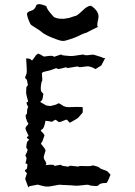

<svg xmlns="http://www.w3.org/2000/svg" viewBox="-20 -878 640 907"><path d="M388.7 -723.6C388.7 -723.6 421.9 -741.2 426.8 -743.2C437.5 -748 443.4 -751 445.3 -752C443.4 -752 439.5 -752 439.5 -757.8V-758.8C440.4 -783.2 445.3 -781.2 445.3 -801.8C445.3 -830.1 410.2 -850.6 410.2 -850.6H408.2C400.4 -850.6 394.5 -846.7 387.7 -842.8C384.8 -841.8 381.8 -837.9 379.9 -836.9C373 -830.1 364.3 -822.3 358.4 -817.4C352.5 -812.5 346.7 -807.6 341.8 -804.7C336.9 -802.7 334 -801.8 329.1 -800.8L305.7 -793L280.3 -789.1L258.8 -790C258.8 -790 236.3 -793 230.5 -801.8C222.7 -813.5 207 -823.2 198.2 -849.6C183.6 -855.5 171.9 -858.4 164.1 -858.4C156.2 -858.4 150.4 -854.5 149.4 -848.6C146.5 -837.9 138.7 -830.1 124 -826.2C120.1 -825.2 107.4 -820.3 107.4 -812.5V-811.5C108.4 -803.7 111.3 -791 119.1 -774.4C127 -756.8 124 -762.7 144.5 -749C165 -736.3 173.8 -729.5 174.8 -728.5C192.4 -712.9 217.8 -703.1 246.1 -692.4C258.8 -687.5 269.5 -684.6 279.3 -684.6C291 -684.6 336.9 -701.2 346.7 -706.1C376 -721.7 388.7 -723.6 388.7 -723.6ZM192.4 -611.3C188.5 -610.4 184.6 -611.3 180.7 -614.3C177.7 -617.2 170.9 -621.1 160.2 -625C152.3 -619.1 148.4 -616.2 148.4 -615.2C148.4 -614.3 143.6 -607.4 133.8 -594.7C131.8 -591.8 128.9 -592.8 126 -596.7C123 -600.6 115.2 -601.6 103.5 -602.5C106.4 -560.5 107.4 -537.1 105.5 -531.2C103.5 -526.4 102.5 -520.5 99.6 -515.6C97.7 -510.7 98.6 -507.8 103.5 -504.9C107.4 -502 109.4 -493.2 111.3 -478.5C112.3 -474.6 110.4 -472.7 107.4 -470.7C104.5 -468.8 103.5 -460 103.5 -444.3C103.5 -438.5 103.5 -432.6 105.5 -427.7C106.4 -422.9 108.4 -414.1 112.3 -401.4C113.3 -398.4 112.3 -396.5 107.4 -395.5C103.5 -393.6 105.5 -385.7 113.3 -373C110.4 -367.2 109.4 -364.3 109.4 -363.3C108.4 -362.3 108.4 -357.4 107.4 -346.7C108.4 -342.8 107.4 -339.8 103.5 -336.9C99.6 -334 100.6 -324.2 106.4 -308.6C108.4 -303.7 109.4 -299.8 112.3 -297.9C116.2 -294.9 113.3 -290 104.5 -281.2C98.6 -275.4 99.6 -266.6 106.4 -254.9C112.3 -243.2 114.3 -236.3 115.2 -235.4C106.4 -231.4 104.5 -228.5 109.4 -224.6C114.3 -220.7 116.2 -218.8 117.2 -218.8C118.2 -216.8 116.2 -215.8 112.3 -212.9C108.4 -210 105.5 -201.2 104.5 -186.5C103.5 -179.7 104.5 -176.8 108.4 -174.8C112.3 -171.9 109.4 -162.1 100.6 -145.5C98.6 -143.6 100.6 -140.6 103.5 -136.7C106.4 -132.8 105.5 -124 100.6 -108.4C99.6 -105.5 102.5 -104.5 106.4 -104.5C110.4 -104.5 110.4 -97.7 107.4 -84C107.4 -81.1 105.5 -78.1 100.6 -76.2C98.6 -75.2 97.7 -74.2 97.7 -72.3C97.7 -69.3 101.6 -65.4 107.4 -59.6C101.6 -43 98.6 -33.2 99.6 -31.2C100.6 -28.3 105.5 -14.6 114.3 8.8C115.2 5.9 115.2 3.9 116.2 3.9C116.2 2.9 118.2 2.9 122.1 1C145.5 -2.9 157.2 -5.9 158.2 -5.9C159.2 -5.9 167 -2.9 184.6 1C196.3 3.9 208 3.9 218.8 2C229.5 0 236.3 -1 241.2 -2C252 -4.9 261.7 -5.9 269.5 -4.9C277.3 -3.9 283.2 -3.9 288.1 -3.9C311.5 -2.9 327.1 -2 333 -1C338.9 0 357.4 -1 386.7 -4.9C394.5 -5.9 399.4 -4.9 403.3 -2.9C406.2 -1 417 0 435.5 1C439.5 1 444.3 -1 448.2 -5.9C452.1 -10.7 463.9 -13.7 482.4 -13.7C485.4 -14.6 488.3 -20.5 493.2 -31.2L502 -52.7C491.2 -64.5 487.3 -69.3 486.3 -69.3C485.4 -70.3 476.6 -73.2 460.9 -79.1C454.1 -82 450.2 -84 449.2 -85.9C448.2 -88.9 439.5 -91.8 423.8 -95.7C418.9 -96.7 415 -96.7 412.1 -94.7C409.2 -92.8 393.6 -92.8 365.2 -93.8C358.4 -94.7 354.5 -93.8 352.5 -91.8C351.6 -90.8 339.8 -91.8 317.4 -94.7C311.5 -95.7 307.6 -94.7 306.6 -92.8C305.7 -89.8 296.9 -90.8 280.3 -93.8C273.4 -94.7 270.5 -95.7 270.5 -97.7C269.5 -100.6 261.7 -99.6 245.1 -95.7C238.3 -93.8 235.4 -94.7 234.4 -97.7C233.4 -100.6 219.7 -100.6 194.3 -97.7L198.2 -101.6C200.2 -104.5 197.3 -112.3 190.4 -123C186.5 -128.9 185.5 -136.7 188.5 -144.5C190.4 -152.3 192.4 -158.2 194.3 -164.1C196.3 -167 194.3 -171.9 189.5 -178.7C184.6 -185.5 179.7 -191.4 174.8 -197.3C172.9 -200.2 173.8 -202.1 176.8 -205.1C179.7 -207 183.6 -218.8 190.4 -239.3C185.5 -246.1 183.6 -250 182.6 -250C182.6 -251 179.7 -252.9 173.8 -258.8C171.9 -261.7 173.8 -264.6 179.7 -267.6C185.5 -270.5 191.4 -285.2 195.3 -309.6C196.3 -308.6 195.3 -307.6 196.3 -306.6C197.3 -307.6 207 -306.6 225.6 -302.7C236.3 -310.5 242.2 -313.5 244.1 -311.5C247.1 -309.6 250 -307.6 254.9 -303.7C257.8 -299.8 263.7 -300.8 274.4 -305.7C284.2 -309.6 290 -311.5 292 -312.5C293.9 -313.5 297.9 -311.5 302.7 -305.7L309.6 -297.9C335 -312.5 347.7 -319.3 347.7 -320.3C348.6 -320.3 355.5 -329.1 370.1 -345.7C371.1 -352.5 371.1 -355.5 371.1 -356.4C371.1 -355.5 371.1 -361.3 370.1 -372.1C349.6 -373 339.8 -373 338.9 -373C337.9 -372.1 330.1 -373 314.5 -372.1C298.8 -371.1 287.1 -373 280.3 -377C273.4 -381.8 267.6 -384.8 262.7 -387.7C259.8 -390.6 255.9 -390.6 252 -387.7C248 -384.8 237.3 -380.9 217.8 -377C205.1 -378.9 199.2 -379.9 198.2 -379.9C197.3 -380.9 188.5 -385.7 169.9 -396.5C176.8 -403.3 179.7 -406.2 179.7 -407.2C180.7 -408.2 181.6 -416 184.6 -431.6C185.5 -434.6 183.6 -437.5 178.7 -441.4C172.9 -445.3 170.9 -457 173.8 -477.5C175.8 -489.3 176.8 -494.1 178.7 -495.1C180.7 -495.1 179.7 -508.8 177.7 -534.2L181.6 -535.2L184.6 -538.1C207 -543.9 219.7 -545.9 220.7 -546.9C221.7 -546.9 229.5 -549.8 244.1 -555.7C246.1 -556.6 247.1 -556.6 250 -553.7C252.9 -550.8 262.7 -551.8 281.2 -557.6C290 -560.5 294.9 -560.5 295.9 -557.6C296.9 -555.7 309.6 -557.6 335 -562.5C343.8 -564.5 348.6 -564.5 350.6 -562.5C352.5 -559.6 365.2 -560.5 390.6 -564.5C393.6 -565.4 399.4 -564.5 407.2 -562.5C414.1 -560.5 422.9 -556.6 431.6 -551.8C449.2 -563.5 458 -568.4 459 -569.3C460 -570.3 464.8 -582 476.6 -603.5C469.7 -604.5 466.8 -604.5 465.8 -604.5L461.9 -607.4C434.6 -616.2 420.9 -620.1 419.9 -620.1C418.9 -620.1 410.2 -619.1 393.6 -617.2C385.7 -616.2 379.9 -617.2 377.9 -619.1C376 -621.1 364.3 -620.1 342.8 -616.2C334 -614.3 323.2 -613.3 313.5 -613.3C304.7 -614.3 295.9 -614.3 289.1 -615.2C278.3 -616.2 272.5 -617.2 271.5 -619.1C270.5 -622.1 261.7 -619.1 243.2 -612.3C237.3 -609.4 233.4 -609.4 231.4 -612.3C229.5 -615.2 216.8 -615.2 192.4 -611.3Z"/></svg>

Font: Hermetico
Style: Regular
Weight: 400
Version: Version 1.0